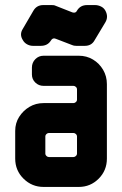

<svg xmlns="http://www.w3.org/2000/svg" viewBox="-20 -738 483 758"><path d="M396 -696Q409 -672 396 -650L354 -580Q342 -557 315 -557H281Q271 -557 265 -560L200 -585Q188 -590 181 -578Q168 -557 141 -557H110Q98 -557 87 -563Q76 -569 70 -580Q56 -602 70 -624L112 -696Q125 -718 151 -718H184Q189 -718 192.5 -717.5Q196 -717 200 -715L266 -689Q279 -685 284 -696Q297 -718 324 -718H355Q367 -718 378.5 -712.5Q390 -707 396 -696ZM402 -112Q402 -65 369.5 -32.5Q337 0 291 0H152Q106 0 73 -32.5Q40 -65 40 -112V-221Q40 -252 55.5 -276.5Q71 -301 96 -316Q121 -331 152 -331H270Q275 -331 279.5 -335Q284 -339 284 -345V-385Q284 -391 279.5 -395Q275 -399 270 -399H152Q133 -399 119.5 -412Q106 -425 106 -444V-471Q106 -491 119.5 -504.5Q133 -518 152 -518H291Q322 -518 347 -503Q372 -488 387 -462.5Q402 -437 402 -406ZM284 -131V-200Q284 -205 279.5 -209Q275 -213 270 -213H173Q168 -213 163.5 -209Q159 -205 159 -200V-131Q159 -126 163.5 -122Q168 -118 173 -118H270Q275 -118 279.5 -122Q284 -126 284 -131Z"/></svg>

Font: Monomaniac One
Style: Regular
Weight: 400
Version: Version 1.000; ttfautohint (v1.8.3)